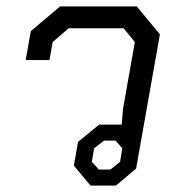

<svg xmlns="http://www.w3.org/2000/svg" viewBox="-20 -578 559 598"><path d="M210 -62 223 -136 289 -190H359L363 -238L400 -447L365 -490H194L144 -447L134 -391H60L76 -481L167 -558H406L478 -471L404 -53L341 0H262ZM324 -50 354 -74 361 -116 340 -140H304L273 -116L266 -74L288 -50Z"/></svg>

Font: Chakra Petch
Style: Italic
Weight: 400
Italic angle: -10°
Designer: Katatrad Aksorn Co.,Ltd.
Foundry: Cadson Demak Co.,Ltd.
Version: Version 1.000; ttfautohint (v1.6)